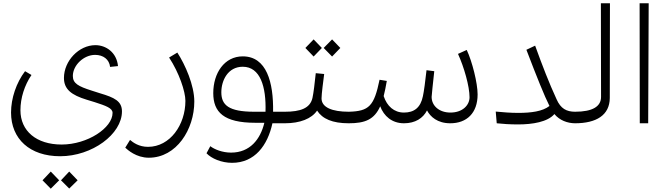

<svg xmlns="http://www.w3.org/2000/svg" viewBox="-20 -748 4045 1165"><path d="M345 200C539 200 720 66 720 -72C720 -134 675 -156 587 -182L537 -198C455 -224 422 -242 422 -287C422 -352 488 -415 557 -415C606 -415 643 -388 648 -342L696 -347C688 -430 623 -474 559 -474C458 -474 368 -378 368 -275C368 -206 414 -171 506 -143L555 -128C623 -106 663 -92 663 -63C663 28 511 129 354 129C201 129 104 47 104 -79C104 -154 129 -231 171 -293L132 -316C79 -246 47 -152 47 -65C47 95 161 200 345 200ZM238 346 288 397 339 346 288 293ZM350 346 400 396 451 346 400 293Z M883 209C1051 209 1159 37 1159 -132C1159 -231 1104 -355 1056 -429L1006 -399C1067 -306 1105 -193 1105 -136C1105 9 1012 143 878 143C823 143 788 117 769 101L740 148C754 161 806 209 883 209Z M1388 240C1526 240 1604 134 1633 0H1708L1727 -12V-59L1708 -70H1637C1640 -248 1598 -406 1453 -406C1341 -406 1274 -304 1274 -183C1274 -68 1337 -3 1529 -3H1584C1560 97 1497 178 1382 178C1330 178 1282 159 1256 139L1233 182C1263 214 1324 240 1388 240ZM1323 -188C1323 -260 1363 -343 1453 -343C1559 -343 1596 -222 1591 -70H1522C1367 -70 1323 -111 1323 -188Z M1708 0C1801 0 1871 -28 1904 -77C1936 -27 1997 0 2096 0L2115 -12V-58L2096 -70C1996 -70 1931 -96 1931 -151C1931 -178 1942 -260 1947 -299L1896 -304C1889 -240 1883 -186 1876 -154C1862 -91 1803 -70 1708 -70L1689 -58V-12ZM1833 -457 1883 -405 1933 -457 1883 -509ZM1944 -457 1995 -405 2045 -457 1995 -509Z M2431 0C2500 0 2547 -31 2571 -78C2591 -40 2634 0 2712 0C2812 0 2878 -62 2878 -175C2878 -244 2845 -375 2812 -445L2759 -421C2796 -340 2829 -224 2829 -158C2829 -110 2787 -65 2713 -65C2645 -65 2599 -106 2599 -160C2599 -172 2607 -238 2615 -316L2568 -322C2561 -257 2552 -190 2546 -164C2532 -95 2493 -65 2431 -65C2371 -65 2328 -104 2308 -165C2315 -192 2321 -222 2327 -257L2283 -264C2250 -105 2220 -73 2096 -70L2077 -58V-12L2096 0C2196 0 2251 -23 2287 -103C2309 -44 2358 0 2431 0Z M3123 7C3212 7 3303 -8 3344 -56C3375 -18 3423 0 3470 0L3489 -12V-58L3470 -70C3417 -70 3382 -89 3357 -146C3311 -246 3273 -344 3227 -471L3174 -446C3237 -281 3284 -164 3314 -105C3272 -72 3203 -63 3124 -63C3077 -63 3030 -67 2988 -71L2994 0C3029 4 3075 7 3123 7Z M3469 0C3598 0 3679 -49 3680 -153L3681 -728H3626L3627 -160C3627 -102 3576 -70 3469 -70L3451 -58V-12Z M3862 0H3913L3916 -728H3861Z"/></svg>

Font: Wafeq Light
Style: Regular
Weight: 300
Designer: Rasmus Andersson & Azza Alameddine
Foundry: Google & TypeTogether
Version: Version 3.000;January 28, 2025;FontCreator 15.0.0.3014 64-bi